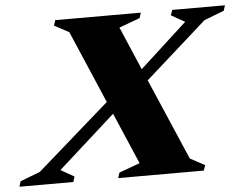

<svg xmlns="http://www.w3.org/2000/svg" viewBox="-118 -730 1006 790"><g transform="rotate(-5 385.0 -335.0)"><path d="M432 -53.5 341 -265.5 105 -53.5 160.5 -22 153.5 0H-69L-62 -22L20 -53.5L319.5 -316L191 -615.5L130.5 -648L137.5 -670H491L484 -648L398 -616.5L474.5 -438L669.5 -616.5L613.5 -648L620.5 -670H838.5L831.5 -648L749.5 -616.5L495 -390L639.5 -54.5L700 -22L692.5 0H339L346 -22Z"/></g></svg>

Font: Newsreader Text ExtraBold
Style: Italic
Weight: 800
Italic angle: -17°
Designer: Hugues Gentile
Foundry: Production Type
Version: Version 1.001